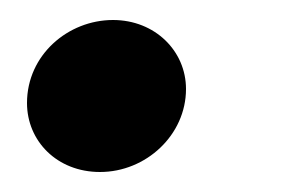

<svg xmlns="http://www.w3.org/2000/svg" viewBox="-20 -160 282 192"><path d="M80 12C126 12 166 -25 166 -71C166 -109 135 -140 93 -140C48 -140 7 -105 7 -57C7 -19 37 12 80 12Z"/></svg>

Font: Fixel Display SemiBold
Style: Italic
Weight: 600
Italic angle: -10°
Designer: AlfaBravo + MacPaw
Foundry: Kyrylo Tkachov, Marchela Mozhyna, Serhii Makarenko, Maria Weinstein, Zakhar Kryvoshyya
Version: Version 1.210;Glyphs 3.2 (3217)